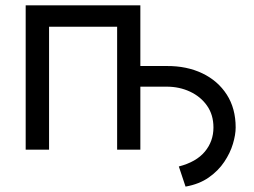

<svg xmlns="http://www.w3.org/2000/svg" viewBox="-20 -566 962 726"><path d="M681.6 139.6 656.2 63.5Q722.2 46.4 754.6 7.3Q787.1 -31.7 787.1 -84Q787.1 -131.8 762.9 -166.3Q738.8 -200.7 698.5 -219.5Q658.2 -238.3 610.4 -238.3H474.6V-316.4H610.4Q686 -316.9 744.9 -288.8Q803.7 -260.7 837.4 -208.5Q871.1 -156.2 871.1 -84Q871.1 -56.6 860.8 -22.2Q850.6 12.2 828.1 45.9Q805.7 79.6 769.5 105Q733.4 130.4 681.6 139.6ZM510.7 -545.9V0H422.9V-464.8H165.5V0H77.1V-545.9Z"/></svg>

Font: Inter Variable
Style: Regular
Weight: 400
Designer: Rasmus Andersson
Foundry: rsms
Version: Version 4.001;git-9221beed3